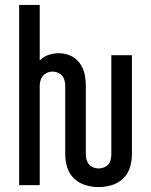

<svg xmlns="http://www.w3.org/2000/svg" viewBox="-20 -755 616 783"><path d="M382 8Q409 8 435.5 0Q462 -8 482 -27Q502 -46 510 -72.5Q518 -99 518 -126V-530H434V-126Q434 -111 429 -97Q424 -83 410.5 -75.5Q397 -68 382 -68Q367 -68 354 -75.5Q341 -83 335.5 -97Q330 -111 330 -126V-404Q330 -429 325 -453Q320 -477 305 -497.5Q290 -518 267 -528Q244 -538 219 -538Q198 -538 177.5 -531Q157 -524 142 -508V-735H58V0H142V-404Q142 -419 147.5 -433Q153 -447 166 -455Q179 -463 194 -463Q209 -463 222.5 -455Q236 -447 241 -433Q246 -419 246 -404V-126Q246 -99 254 -72.5Q262 -46 282 -27Q302 -8 328.5 0Q355 8 382 8Z"/></svg>

Font: Iosevka SS01 Extended
Style: Regular
Weight: 400
Width: 7
Monospace: yes
Designer: Belleve Invis
Foundry: Belleve Invis
Version: Version 3.4.7; ttfautohint (v1.8.3)